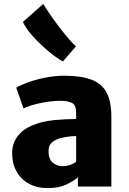

<svg xmlns="http://www.w3.org/2000/svg" viewBox="-20 -953 657 981"><path d="M223 8Q168 8 127.2 -14.8Q86.5 -37.5 64.2 -77.8Q42 -118 42 -170Q42 -219 68.8 -255.2Q95.5 -291.5 142 -311Q192.5 -333 254.5 -339Q316.5 -345 369 -345V-378Q369 -415 348.8 -426.5Q328.5 -438 291 -438Q243 -438 190 -427.2Q137 -416.5 100 -399L63 -505Q83.5 -517.5 122.2 -531.8Q161 -546 209.5 -556Q258 -566 308 -566Q395.5 -566 448.5 -545.5Q501.5 -525 525.2 -479Q549 -433 549 -356V0H378V-47Q355 -27 317.2 -9.5Q279.5 8 223 8ZM228 -179Q228 -139.5 249.8 -121.8Q271.5 -104 299 -104Q321 -104 341.2 -111.5Q361.5 -119 369 -127V-258Q343 -257.5 314.5 -252.8Q286 -248 271 -241Q255.5 -234.5 241.8 -221.8Q228 -209 228 -179ZM368 -716 301 -639Q284 -647.5 255.2 -669Q226.5 -690.5 194.8 -719.8Q163 -749 136.5 -780.8Q110 -812.5 97 -841L201 -933Q221.5 -899 251.2 -857.2Q281 -815.5 312 -777.2Q343 -739 368 -716Z"/></svg>

Font: Merriweather Sans ExtraBold
Style: Regular
Weight: 800
Designer: Eben Sorkin
Foundry: Eben Sorkin
Version: Version 2.001; ttfautohint (v1.8.3)